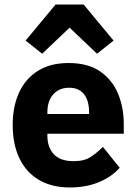

<svg xmlns="http://www.w3.org/2000/svg" viewBox="-20 -815 602 847"><path d="M288 12Q208 12 151.5 -21.5Q95 -55 65.5 -117Q36 -179 36 -263Q36 -346 64.5 -407.5Q93 -469 148 -503Q203 -537 282 -537Q369 -537 422.5 -499.5Q476 -462 501 -401Q526 -340 526 -269V-225H189V-217Q189 -165 217.5 -134.5Q246 -104 305 -104Q352 -104 380.5 -123Q409 -142 434 -167L508 -75Q473 -35 416.5 -11.5Q360 12 288 12ZM285 -428Q255 -428 233.5 -414.5Q212 -401 200.5 -377Q189 -353 189 -320V-312H373V-321Q373 -353 363.5 -377Q354 -401 334.5 -414.5Q315 -428 285 -428ZM225 -795H349L481 -636L408 -578L287 -693L166 -578L93 -636Z"/></svg>

Font: IBM Plex Sans
Style: Regular
Weight: 400
Designer: Mike Abbink, Paul van der Laan, Pieter van Rosmalen
Foundry: Bold Monday
Version: Version 3.201